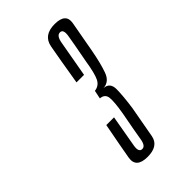

<svg xmlns="http://www.w3.org/2000/svg" viewBox="-117 -711 369 369"><g transform="rotate(-45 67.5 -526.5)"><path d="M55 -373.5Q84.5 -373.5 88.8 -395.8Q93 -418 100.5 -460.5Q104.5 -488.5 104.8 -507.2Q105 -526 88.5 -527Q105 -528 111.5 -546Q118 -564 123.5 -593.5Q131 -634 135 -657.2Q139 -680.5 109 -680.5Q78.5 -680.5 73.8 -655Q69 -629.5 59.5 -571.5H80Q90.5 -629.5 93.2 -645.8Q96 -662 105 -662Q114 -662 111.5 -646Q109 -630 101 -588Q96.5 -559 91 -547.8Q85.5 -536.5 73 -535L69.5 -518Q82 -517 83.5 -505.8Q85 -494.5 80 -465.5Q72 -423.5 69.5 -407.5Q67 -391.5 58.5 -391.5Q49 -391.5 51.5 -407.2Q54 -423 63 -473H42Q32.5 -423.5 28.2 -398.5Q24 -373.5 55 -373.5Z"/></g></svg>

Font: Anybody UltraCondensed ExtraLight
Style: Italic
Weight: 250
Width: 1
Italic angle: -10°
Version: Version 1.113;gftools[0.9.25]